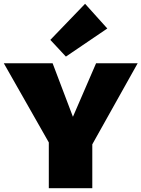

<svg xmlns="http://www.w3.org/2000/svg" viewBox="-25 -991 745 1011"><path d="M461 -231V0H232V-241L-5 -658H252L359 -376L481 -658H700ZM240 -781 423 -971 540 -841 322 -693Z"/></svg>

Font: Ysabeau Black
Style: Regular
Weight: 900
Designer: Christian Thalmann (Catharsis Fonts)
Version: Version 0.003